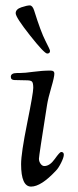

<svg xmlns="http://www.w3.org/2000/svg" viewBox="-20 -680 290 710"><path d="M106 -642Q131 -562 148 -529Q165 -496 165 -492Q165 -482 154.5 -482Q144 -482 91 -549Q38 -616 38 -631Q38 -646 59 -653Q80 -660 90 -660Q100 -660 106 -642ZM79 -383 34 -384Q20 -384 20 -396Q20 -410 43 -410H53Q71 -410 103.5 -414.5Q136 -419 167 -419Q181 -419 181 -408Q181 -395 169.5 -356Q158 -317 154 -292Q124 -103 124 -93Q124 -83 130 -74.5Q136 -66 144 -66Q164 -66 182.5 -92Q201 -118 206 -118Q216 -118 216 -108Q216 -98 206 -78Q196 -58 187 -49Q132 10 95 10Q58 10 58 -73Q58 -113 80.5 -224.5Q103 -336 103 -355Q103 -374 98 -378.5Q93 -383 79 -383Z"/></svg>

Font: Sorts Mill Goudy
Style: Italic
Weight: 400
Italic angle: -7.40001°
Version: Version 003.101